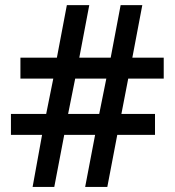

<svg xmlns="http://www.w3.org/2000/svg" viewBox="-20 -733 686 753"><path d="M482.9 -424.8 456.1 -286.1H587.9V-204.1H439.9L400.9 0H314L353 -204.1H231.9L192.9 0H107.9L145 -204.1H22.9V-286.1H161.1L189 -424.8H60.1V-506.8H203.1L242.2 -712.9H330.1L291 -506.8H414.1L453.1 -712.9H538.1L499 -506.8H622.1V-424.8ZM247.1 -286.1H369.1L397 -424.8H274.9Z"/></svg>

Font: f1_46825          
Style: Regular
Weight: 600
Foundry: Ascender Corporation
Version: Version 1.10